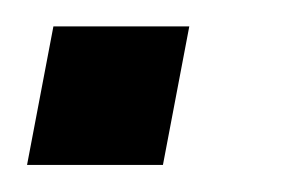

<svg xmlns="http://www.w3.org/2000/svg" viewBox="-34 -122 223 142"><path d="M-14 0 5.5 -102.5H106L86.5 0Z"/></svg>

Font: Cabin Condensed
Style: Italic
Weight: 400
Width: 3
Italic angle: -10°
Designer: Pablo Impallari
Foundry: Pablo Impallari. http://www.impallari.com Igino Marini. http://www.ikern.com
Version: Version 3.001; ttfautohint (v1.8.3)